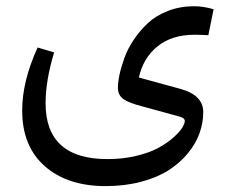

<svg xmlns="http://www.w3.org/2000/svg" viewBox="-20 -367 760 625"><path d="M613.3 -253.9Q539.1 -253.9 492.4 -215.8Q445.8 -177.7 432.1 -114.7L567.4 -77.6Q641.6 -57.1 641.6 -2.4Q641.6 32.7 629.4 66.9Q617.2 101.1 591.3 132.3Q565.4 163.6 528.6 187.3Q491.7 210.9 438.7 224.9Q385.7 238.8 323.7 238.8Q199.7 238.8 126 174.1Q52.2 109.4 52.2 -7.3Q52.2 -102.5 102.5 -212.4L156.2 -196.3Q128.4 -104.5 128.4 -30.8Q128.4 150.9 330.1 150.9Q379.9 150.9 423.6 140.4Q467.3 129.9 495.4 114.5Q523.4 99.1 543.7 81.3Q564 63.5 572.8 49.3Q581.5 35.2 581.5 26.9Q581.5 17.1 564.9 12.7L438.5 -22Q398.9 -32.2 381.3 -44.9Q363.8 -57.6 363.8 -81.5Q363.8 -99.1 368.9 -123.5Q374 -147.9 385 -178.5Q396 -209 415.8 -238.3Q435.5 -267.6 461.7 -292Q487.8 -316.4 526.9 -331.5Q565.9 -346.7 611.8 -346.7Q642.1 -346.7 675.3 -336.9L658.2 -252.4Q630.4 -253.9 613.3 -253.9Z"/></svg>

Font: Shl
Style: Regular
Weight: 400
Foundry: Saber Rastikerdar (saber.rastikerdar@gmail.com)
Version: Version 3.4.0